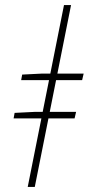

<svg xmlns="http://www.w3.org/2000/svg" viewBox="-20 -742 352 762"><path d="M34 -272 38 -294 118 -298H282L276 -272ZM64 -424 68 -446 148 -450H312L306 -424ZM90 0 234 -722H262L118 0Z"/></svg>

Font: Source Sans 3 ExtraLight
Style: Italic
Weight: 250
Italic angle: -11°
Designer: Paul D. Hunt
Foundry: Adobe
Version: Version 3.046;hotconv 1.0.118;makeotfexe 2.5.65603